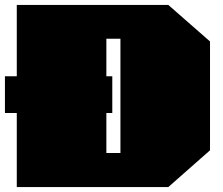

<svg xmlns="http://www.w3.org/2000/svg" viewBox="-35 -758 904 778"><path d="M33 0V-300H-15V-449H33V-738H647L816 -590V-149L647 0ZM396 -138H453V-601H396V-449H420V-300H396Z"/></svg>

Font: Tomorrow Black
Style: Regular
Weight: 900
Designer: Tony de Marco, Monica Rizzolli
Foundry: Just in Type
Version: Version 2.002